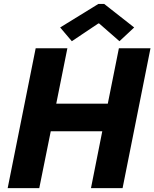

<svg xmlns="http://www.w3.org/2000/svg" viewBox="-20 -968 794 988"><path d="M163.6 -719.7H326.7L269.5 -434.6H534.7L591.8 -719.7H754.4L610.8 0H448.2L506.3 -292.5H241.2L182.1 0H19.5ZM289.6 -826.7 486.3 -947.8H516.1L670.4 -826.7L594.7 -755.9L490.2 -847.2H485.8L349.6 -755.9Z"/></svg>

Font: Reddit Sans Vanilla ExtraBold
Style: Italic
Weight: 800
Italic angle: -11.25°
Designer: Stephen Hutchings
Version: Version 1.013